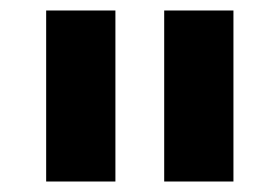

<svg xmlns="http://www.w3.org/2000/svg" viewBox="-20 -760 533 366"><path d="M425 -414V-740H293V-414ZM200 -414V-740H68V-414Z"/></svg>

Font: LVC Sans
Style: Bold
Weight: 700
Designer: Mike Abbink, Paul van der Laan, Pieter van Rosmalen
Foundry: Bold Monday
Version: Version 3.0